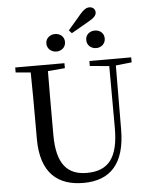

<svg xmlns="http://www.w3.org/2000/svg" viewBox="-67 -1118 937 1189"><g transform="rotate(-5 401.5 -523.0)"><path d="M307 -808C338 -808 365 -829 365 -863C365 -897 338 -917 307 -917C278 -917 249 -897 249 -863C249 -829 278 -808 307 -808ZM412 -913 520 -975C557 -995 570 -1011 570 -1029C570 -1049 555 -1063 534 -1063C516 -1063 500 -1054 478 -1029L395 -932ZM555 -808C585 -808 612 -829 612 -863C612 -897 585 -917 555 -917C524 -917 497 -897 497 -863C497 -829 524 -808 555 -808ZM505 -701 625 -690 626 -308C627 -118 562 -43 430 -43C312 -43 243 -110 243 -295V-394C243 -494 243 -594 244 -692L350 -701V-732H44V-701L137 -693C139 -594 139 -493 139 -394V-280C139 -65 246 17 404 17C572 17 663 -82 664 -291L666 -690L765 -701V-732H505Z"/></g></svg>

Font: Noto Serif KR Medium
Style: Regular
Weight: 500
Designer: Ryoko NISHIZUKA 西塚涼子 (kana & ideographs); Frank Grießhammer (Latin, Greek & Cyrillic); Wenlong ZHANG 张文龙 (bopomofo); San
Foundry: Adobe
Version: Version 2.001;hotconv 1.1.0;makeotfexe 2.6.0